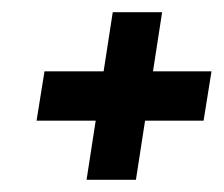

<svg xmlns="http://www.w3.org/2000/svg" viewBox="-20 -370 367 315"><path d="M40 -172H137L122 -75H203L218 -172H314L327 -253H231L246 -350H165L150 -253H53Z"/></svg>

Font: Rabbid Highway Sign II Hop
Style: Obl
Weight: 400
Foundry: Cannot Into Space Fonts
Version: Version 0.277